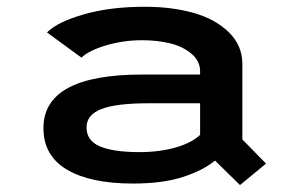

<svg xmlns="http://www.w3.org/2000/svg" viewBox="-20 -532 890 568"><path d="M408 -512Q489.5 -512 553.8 -493.5Q618 -475 657.5 -436Q697 -397 697 -342.5V-119.5L767 -48L690 15.5L616 -57Q583 -29 522.8 -9Q462.5 11 373.5 11Q247.5 11 178 -30.2Q108.5 -71.5 108.5 -153Q108.5 -311.5 401 -311.5H572V-320.5Q572 -351.5 546.5 -373Q521 -394.5 483.2 -403.8Q445.5 -413 400 -413Q345 -413 293.8 -397.8Q242.5 -382.5 221 -361.5L119 -436Q149.5 -467 227.8 -489.5Q306 -512 408 -512ZM392.5 -82Q452 -82 499.8 -95.8Q547.5 -109.5 572 -133V-226.5H420Q324 -226.5 280 -209.5Q236 -192.5 236 -155Q236 -115.5 276 -98.8Q316 -82 392.5 -82Z"/></svg>

Font: League Mono Wide Medium
Style: Regular
Weight: 500
Width: 8
Designer: Tyler Finck
Foundry: The League of Moveable Type / Tyler Finck
Version: Version 2.210